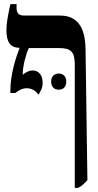

<svg xmlns="http://www.w3.org/2000/svg" viewBox="-20 -667 472 927"><path d="M166 -209C171 -221 186 -238 186 -266C186 -307 165 -327 136 -327C123 -327 103 -318 90 -306V-312C90 -350 106 -407 119 -435H263C322 -435 341 -418 341 -355V240H357C374 232 384 222 402 203L393 -431C391 -541 350 -592 269 -592H96C71 -592 60 -603 60 -629V-647H30C17 -587 11 -553 11 -522C11 -466 28 -437 74 -436V-434C58 -392 30 -312 30 -227V-218H54C71 -232 89 -241 109 -241C133 -241 153 -229 166 -209ZM227 -273C227 -246 243 -234 264 -234C284 -234 300 -246 300 -273C300 -299 284 -312 264 -312C243 -312 227 -299 227 -273Z"/></svg>

Font: Noto Serif Hebrew ExtraCondensed ExtraBold
Style: Regular
Weight: 800
Width: 2
Designer: Monotype Design Team
Foundry: Monotype Imaging Inc.
Version: Version 2.004